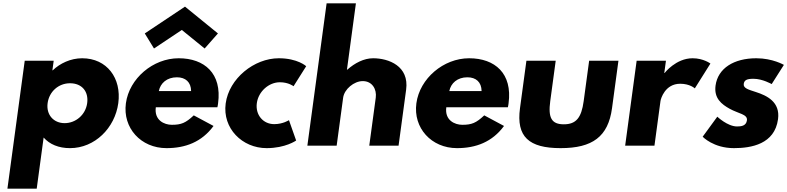

<svg xmlns="http://www.w3.org/2000/svg" viewBox="-20 -880 4756 1160"><path d="M694.7 -257C715 -407 626.4 -528 476.4 -528C406.4 -528 342.2 -497 298.5 -455H296.5L304.4 -513H129.4L24.8 260H201.8L243.6 -49C280.1 -8 334 15 403 15C553 15 674.5 -107 694.7 -257ZM506.7 -257C497.1 -186 437.4 -136 370.4 -136C304.4 -136 258.1 -186 267.7 -257C277.2 -327 334 -377 403 -377C475 -377 516.2 -327 506.7 -257Z M854.7 -678 910.4 -587 1078.5 -699 1216.4 -587 1296.7 -678 1097.6 -840ZM1293.4 -232C1295.2 -238 1296.7 -249 1297.6 -256C1321.9 -436 1215.4 -528 1059.4 -528C904.4 -528 760.9 -406 740.6 -256C720.5 -107 831 15 986 15C1100 15 1199 -22 1270.1 -119L1150.7 -183C1101.5 -137 1075 -126 1018 -126C973 -126 910.7 -153 921.4 -232ZM939.6 -330C949 -377 987.8 -413 1048.8 -413C1100.8 -413 1133.9 -384 1134.6 -330Z M1670.8 -383C1723.8 -383 1753.5 -359 1753.5 -359L1829.9 -480C1829.9 -480 1778.4 -528 1664.4 -528C1515.4 -528 1363.9 -406 1343.5 -255C1323.2 -105 1443 15 1591 15C1705 15 1769.2 -31 1769.2 -31L1725.8 -154C1725.8 -154 1689.6 -130 1636.6 -130C1569.6 -130 1522.1 -186 1531.7 -257C1541.2 -327 1603.8 -383 1670.8 -383Z M1837 0H2014L2053.2 -290C2060.1 -341 2118.7 -390 2171.7 -390C2228.7 -390 2257.1 -341 2250.2 -290L2211 0H2388L2433.7 -338C2453 -481 2328.4 -528 2234.4 -528C2178.4 -528 2123.5 -499 2078.1 -459H2076.1L2130.3 -860H1953.3Z M3048.4 -232C3050.2 -238 3051.7 -249 3052.6 -256C3076.9 -436 2970.4 -528 2814.4 -528C2659.4 -528 2515.9 -406 2495.6 -256C2475.5 -107 2586 15 2741 15C2855 15 2954 -22 3025.1 -119L2905.7 -183C2856.5 -137 2830 -126 2773 -126C2728 -126 2665.7 -153 2676.4 -232ZM2694.6 -330C2704 -377 2742.8 -413 2803.8 -413C2855.8 -413 2888.9 -384 2889.6 -330Z M3337.4 -513H3160.4L3121.6 -226C3098.3 -54 3175 15 3367 15C3559 15 3654.3 -54 3677.6 -226L3716.4 -513H3539.4L3506.4 -269C3492.7 -168 3460.4 -129 3386.4 -129C3312.4 -129 3290.7 -168 3304.4 -269Z M3757 0H3934L3970.5 -270C3972.3 -283 3997.6 -374 4089.6 -374C4148.6 -374 4177.8 -346 4177.8 -346L4272.1 -496C4272.1 -496 4230.4 -528 4164.4 -528C4063.4 -528 3995.4 -439 3995.4 -439H3993.4L4003.4 -513H3826.4Z M4549.4 -528C4414.4 -528 4317.3 -468 4303.1 -363C4292.7 -286 4339.8 -250 4388.2 -223C4442.1 -193 4497.7 -190 4492.7 -153C4488.1 -119 4457.7 -116 4432.7 -116C4375.7 -116 4313.7 -175 4313.7 -175L4225.3 -54C4225.3 -54 4290 15 4414 15C4519 15 4660.2 -9 4680.6 -160C4694.8 -265 4612 -303 4546.8 -324C4504.7 -338 4469.8 -346 4473.4 -373C4476.7 -397 4493.6 -404 4532.6 -404C4586.6 -404 4642.3 -372 4642.3 -372L4716 -488C4716 -488 4648.4 -528 4549.4 -528Z"/></svg>

Font: Hussar Techniczny
Style: Bold 
Weight: 700
Foundry: Cannot Into Space Fonts
Version: Version 0.77